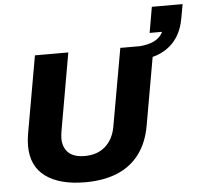

<svg xmlns="http://www.w3.org/2000/svg" viewBox="-59 -953 1076 1026"><g transform="rotate(-5 479.0 -439.5)"><path d="M357 12Q221 12 145 -43.5Q69 -99 69 -209Q69 -224 70.5 -240Q72 -256 75 -273L148 -687H327L254 -271Q253 -263 251.5 -253Q250 -243 250 -234Q250 -184 279 -156Q308 -128 367 -128Q435 -128 477.5 -166Q520 -204 532 -270L606 -687H785L710 -261Q694 -170 648 -109Q602 -48 529 -18Q456 12 357 12ZM696 -611 710 -687Q756 -690 788.5 -706Q821 -722 836 -753H769L793 -891H958L945 -819Q934 -754 902.5 -709.5Q871 -665 820 -640.5Q769 -616 696 -611Z"/></g></svg>

Font: Archivo SemiBold ExtraBold
Style: Italic
Weight: 800
Italic angle: -10°
Version: Version 2.001